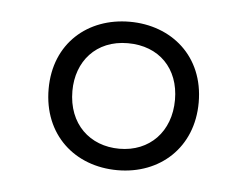

<svg xmlns="http://www.w3.org/2000/svg" viewBox="-32 -760 426 330"><g transform="rotate(5 181.0 -595.0)"><path d="M181 -467C254 -467 310 -517 310 -595C310 -675 252 -723 180 -723C108 -723 51 -675 51 -596C51 -517 107 -467 181 -467ZM181 -504C130 -504 92 -539 92 -596C92 -647 125 -686 180 -686C234 -686 269 -650 269 -596C269 -541 233 -504 181 -504Z"/></g></svg>

Font: Noto Sans Kannada ExtraCondensed Light
Style: Regular
Weight: 300
Width: 2
Designer: Jelle Bosma - Monotype Design Team
Foundry: Monotype Imaging Inc.
Version: Version 2.005